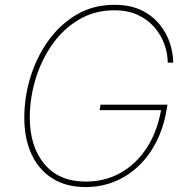

<svg xmlns="http://www.w3.org/2000/svg" viewBox="-20 -757 778 787"><path d="M330.6 9.8Q251.5 9.8 195.3 -25.4Q139.2 -60.5 109.4 -124.5Q79.6 -188.5 79.6 -274.4Q79.6 -358.9 104.7 -440.9Q129.9 -522.9 178 -590.1Q226.1 -657.2 294.4 -697.3Q362.8 -737.3 449.2 -737.3Q513.2 -737.3 558.8 -715.3Q604.5 -693.4 633.5 -657.7Q662.6 -622.1 676.3 -580.6Q689.9 -539.1 689.9 -500H667.5Q667.5 -537.1 654.1 -575Q640.6 -612.8 613.5 -644.5Q586.4 -676.3 545.4 -695.6Q504.4 -714.8 448.7 -714.8Q367.7 -714.8 303.2 -676.5Q238.8 -638.2 194.1 -574.5Q149.4 -510.7 125.7 -432.6Q102.1 -354.5 102.1 -275.4Q102.1 -156.2 162.1 -84.5Q222.2 -12.7 331.5 -12.7Q411.1 -12.7 475.6 -49.3Q540 -85.9 583 -153.1Q626 -220.2 641.1 -311.5L649.9 -305.7H388.2L392.1 -328.1H666.5L662.6 -305.7Q650.4 -233.9 620.8 -175.8Q591.3 -117.7 547.6 -76.2Q503.9 -34.7 449 -12.5Q394 9.8 330.6 9.8Z"/></svg>

Font: Inter Thin
Style: Italic
Weight: 250
Italic angle: -9.3988°
Designer: Rasmus Andersson
Foundry: rsms
Version: Version 4.001;git-66647c0bb